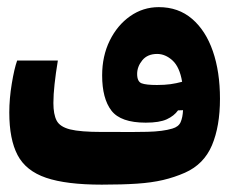

<svg xmlns="http://www.w3.org/2000/svg" viewBox="-20 -500 626 525"><path d="M258.3 4.9Q161.1 4.9 106 -13.9Q50.8 -32.7 28.1 -75.9Q5.4 -119.1 5.4 -192.4Q5.4 -230 12.2 -271.2Q19 -312.5 26.9 -334.5H138.2Q132.3 -298.8 129.2 -270Q126 -241.2 126 -218.3Q126 -187.5 134.8 -170.4Q143.6 -153.3 171.6 -146.2Q199.7 -139.2 258.3 -139.2Q267.6 -139.2 276.6 -139.2Q285.6 -139.2 294.9 -139.2Q341.8 -138.7 383.5 -139.6Q425.3 -140.6 451.2 -148.4Q468.3 -153.3 473.9 -166Q479.5 -178.7 480.5 -198.7L466.8 -198.2Q456.1 -183.1 436 -173.8Q416 -164.6 378.4 -164.6Q310.1 -164.6 284.7 -197.5Q259.3 -230.5 259.3 -293.9Q259.3 -346.7 280 -388.9Q300.8 -431.2 335.9 -455.8Q371.1 -480.5 414.1 -480.5Q467.8 -480.5 505.1 -448.5Q542.5 -416.5 562 -360.1Q581.5 -303.7 581.5 -230Q581.5 -154.8 559.6 -102.8Q537.6 -50.8 485.8 -27.8Q457 -15.1 425.8 -7.8Q394.5 -0.5 354.5 2.2Q314.5 4.9 258.3 4.9ZM478 -276.4Q471.2 -316.9 451.7 -334.7Q432.1 -352.5 409.7 -352.5Q383.3 -352.5 369.1 -335.2Q355 -317.9 355 -297.9Q355 -276.9 367.2 -272.2Q379.4 -267.6 409.2 -267.6Q430.2 -267.6 446 -269.8Q461.9 -272 478 -276.4Z"/></svg>

Font: Cascadia Mono PL
Style: Bold
Weight: 700
Monospace: yes
Designer: Aaron Bell
Foundry: Saja Typeworks
Version: Version 2404.023; ttfautohint (v1.8.4)